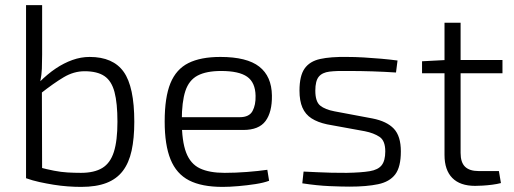

<svg xmlns="http://www.w3.org/2000/svg" viewBox="-20 -720 2013 752"><path d="M331 -497Q423 -497 464.5 -438.5Q506 -380 506 -243Q506 -178 495.5 -130Q485 -82 461 -50.5Q437 -19 397 -3.5Q357 12 298 12Q273 12 245.5 10Q218 8 190 3.5Q162 -1 134.5 -7Q107 -13 82 -22L133 -65Q163 -57 191 -51.5Q219 -46 245 -44.5Q271 -43 297 -43Q349 -43 380.5 -62Q412 -81 426 -125Q440 -169 440 -243Q440 -316 428.5 -359.5Q417 -403 389 -422Q361 -441 311 -441Q269 -441 229.5 -417.5Q190 -394 138 -353L134 -398Q166 -430 198 -451.5Q230 -473 263.5 -485Q297 -497 331 -497ZM145 -700V-506Q145 -475 144 -451Q143 -427 138 -402L144 -387L145 -19L82 -22V-700Z M843 -497Q947 -497 995.5 -459Q1044 -421 1045 -346Q1046 -281 1020 -246Q994 -211 933 -211H652V-261H919Q956 -261 969 -285Q982 -309 981 -345Q980 -397 948 -419.5Q916 -442 846 -442Q788 -442 754 -424Q720 -406 706 -363.5Q692 -321 692 -248Q692 -167 709 -122.5Q726 -78 763 -60.5Q800 -43 860 -43Q902 -43 947.5 -46.5Q993 -50 1027 -55L1034 -12Q1013 -4 980.5 1Q948 6 913.5 9Q879 12 852 12Q770 12 720.5 -13.5Q671 -39 648 -95.5Q625 -152 625 -244Q625 -339 647.5 -394Q670 -449 718 -473Q766 -497 843 -497Z M1339 -497Q1370 -497 1404.5 -495Q1439 -493 1473 -490Q1507 -487 1537 -483L1531 -436Q1486 -439 1439 -440.5Q1392 -442 1347 -442Q1299 -443 1270.5 -439.5Q1242 -436 1228.5 -419.5Q1215 -403 1215 -365Q1215 -322 1234 -306.5Q1253 -291 1290 -284L1439 -256Q1495 -245 1522.5 -216Q1550 -187 1550 -127Q1550 -66 1528 -37Q1506 -8 1461 1.5Q1416 11 1349 11Q1320 11 1271.5 9Q1223 7 1164 -2L1169 -48Q1196 -47 1223 -45.5Q1250 -44 1278.5 -43.5Q1307 -43 1338 -43Q1395 -44 1428 -49.5Q1461 -55 1475 -73Q1489 -91 1489 -127Q1489 -169 1466.5 -184Q1444 -199 1409 -206L1261 -233Q1224 -241 1200 -256.5Q1176 -272 1164.5 -298.5Q1153 -325 1153 -365Q1153 -423 1173 -451.5Q1193 -480 1234 -489Q1275 -498 1339 -497Z M1784 -631V-121Q1784 -84 1801.5 -67Q1819 -50 1855 -50H1934L1942 -3Q1927 1 1907.5 3.5Q1888 6 1870 7Q1852 8 1841 8Q1782 8 1751.5 -23Q1721 -54 1721 -113V-631ZM1948 -485V-433H1633V-480L1728 -485Z"/></svg>

Font: Exo 2 Light
Style: Regular
Weight: 300
Designer: Natanael Gama
Foundry: Natanael Gama
Version: Version 2.010